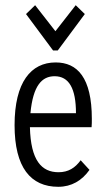

<svg xmlns="http://www.w3.org/2000/svg" viewBox="-20 -708 415 738"><path d="M115 -688 80 -654 184 -514H202L306 -654L271 -688L193 -588ZM204 10C255 10 295 -14 324 -55L290 -92C269 -63 243 -46 205 -46C140 -46 98 -91 95 -219H332C333 -230 333 -239 333 -251C333 -410 277 -468 194 -468C99 -468 36 -392 36 -227C36 -64 98 10 204 10ZM97 -273C107 -379 141 -415 190 -415C245 -415 272 -368 272 -273Z"/></svg>

Font: Inconsolata Condensed
Style: Regular
Weight: 400
Width: 3
Monospace: yes
Designer: Raph Levien, Cyreal, Brenton Simpson
Foundry: Raph Levien, Cyreal, Google
Version: Version 3.100